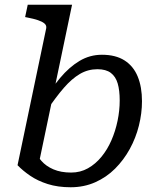

<svg xmlns="http://www.w3.org/2000/svg" viewBox="-20 -778 665 810"><path d="M280 -50Q319 -50 351 -68Q383 -86 408 -116.5Q433 -147 450 -186Q467 -225 476 -268.5Q485 -312 485 -354Q485 -397 476.5 -426Q468 -455 447.5 -470.5Q427 -486 391 -486Q351 -486 317 -466Q283 -446 249.5 -407.5Q216 -369 177 -311L159 -340Q195 -403 233.5 -449Q272 -495 315.5 -521Q359 -547 410 -547Q468 -547 505.5 -523Q543 -499 561 -455Q579 -411 579 -351Q579 -300 566 -248Q553 -196 527.5 -149.5Q502 -103 465.5 -66.5Q429 -30 381.5 -9Q334 12 278 12Q224 12 181.5 -1.5Q139 -15 107.5 -36.5Q76 -58 54 -81L175 -659Q177 -671 167.5 -679Q158 -687 140 -693Q122 -699 96 -704L86 -706L97 -758H284L140 -70Q133 -78 129 -87Q125 -96 123 -105.5Q121 -115 122 -125Q123 -135 126 -146Q135 -122 154.5 -99.5Q174 -77 205.5 -63.5Q237 -50 280 -50Z"/></svg>

Font: Roboto Serif
Style: Italic
Weight: 400
Italic angle: -10°
Designer: Greg Gazdowicz
Foundry: Commercial Type
Version: Version 1.008